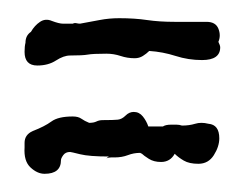

<svg xmlns="http://www.w3.org/2000/svg" viewBox="-20 -283 276 211"><path d="M21 -211Q7 -211 7 -226Q7 -232 8 -236Q8 -244 14 -248Q18 -255 24 -259Q30 -263 37 -260Q45 -257 49 -257Q53 -257 60 -257Q62 -258 64 -257.5Q66 -257 68 -257Q79 -259 89.5 -261Q100 -263 111 -263Q128 -263 141.5 -261Q155 -259 172 -259H207Q217 -259 220 -251.5Q223 -244 220 -237Q222 -233 222 -231Q222 -217 202 -217Q187 -217 173 -221.5Q159 -226 144 -227Q141 -224 137 -221.5Q133 -219 128 -219Q120 -219 112.5 -221.5Q105 -224 97 -224Q82 -224 76.5 -223Q71 -222 57 -222Q50 -222 41.5 -216.5Q33 -211 21 -211ZM198 -103Q188 -103 182 -106.5Q176 -110 172 -114Q167 -105 157 -105Q149 -105 143.5 -108.5Q138 -112 136 -114L134 -115Q127 -115 120.5 -112.5Q114 -110 106 -110Q105 -110 102 -110Q99 -110 97 -109Q99 -111 100 -111Q78 -111 68 -113.5Q58 -116 57 -116Q52 -116 49.5 -112.5Q47 -109 47 -107Q47 -92 29 -92Q21 -92 13.5 -99Q6 -106 7 -121V-126Q7 -135 16 -139Q29 -144 36.5 -149.5Q44 -155 60 -155Q66 -155 69.5 -152.5Q73 -150 78 -148Q83 -148 86 -149.5Q89 -151 93 -151Q105 -151 109.5 -151.5Q114 -152 118 -156Q122 -160 127 -160Q133 -160 137 -155Q141 -150 143 -144H159Q162 -146 168 -146Q171 -146 174 -146Q177 -146 180 -145Q188 -145 194.5 -147Q201 -149 209 -147Q221 -146 221 -131Q221 -122 215 -112.5Q209 -103 198 -103Z"/></svg>

Font: RU Serius
Style: Regular
Weight: 400
Designer: Robert E. Leuschke
Foundry: Robert E. Leuschke
Version: Version 1.011; ttfautohint (v1.8.3)